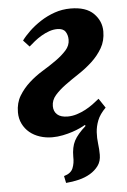

<svg xmlns="http://www.w3.org/2000/svg" viewBox="-52 -551 526 794"><g transform="rotate(-5 211.0 -153.5)"><path d="M150 12Q123 12 98.5 4Q74 -4 56 -19Q38 -34 27.5 -55.5Q17 -77 17 -103Q17 -142 34.5 -171Q52 -200 78 -223.5Q104 -247 134.5 -265.5Q165 -284 191 -302.5Q217 -321 234.5 -340.5Q252 -360 252 -384Q252 -404 242.5 -418Q233 -432 209 -432Q192 -432 175 -426Q158 -420 142 -410.5Q126 -401 112.5 -390Q99 -379 89 -370L64 -397Q77 -415 98 -435Q119 -455 146 -472.5Q173 -490 204.5 -501Q236 -512 271 -512Q335 -512 366.5 -480.5Q398 -449 398 -406Q398 -367 380.5 -337Q363 -307 337 -283Q311 -259 280.5 -239Q250 -219 224 -200Q198 -181 180.5 -161Q163 -141 163 -116Q163 -94 177.5 -81Q192 -68 221 -68Q240 -68 259 -74Q278 -80 295 -89Q312 -98 327 -109Q342 -120 354 -130L380 -91Q355 -66 345.5 -41.5Q336 -17 334.5 7Q333 31 336 54.5Q339 78 339 101Q339 128 325.5 146.5Q312 165 291 177.5Q270 190 243.5 196.5Q217 203 190 205L184 176Q213 168 221.5 147Q230 126 229 100Q229 60 242.5 34Q256 8 291 -23L288 -27Q280 -22 266 -15.5Q252 -9 234 -3Q216 3 194 7.5Q172 12 150 12Z"/></g></svg>

Font: PT Serif
Style: Bold Italic
Weight: 700
Italic angle: -12°
Designer: A.Korolkova, O.Umpeleva, V.Yefimov
Foundry: ParaType Ltd
Version: Version 1.000W OFL